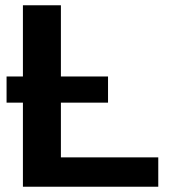

<svg xmlns="http://www.w3.org/2000/svg" viewBox="-20 -708 651 728"><path d="M66.9 0V-318.8H4.9V-418H66.9V-688H210.9V-418H389.6V-318.8H210.9V-111.3H580.1V0Z"/></svg>

Font: Arial
Style: Bold
Weight: 700
Designer: Steve Matteson
Foundry: Ascender Corporation
Version: Version 2.00.3